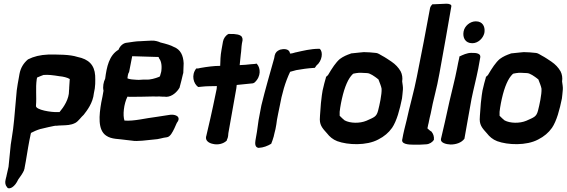

<svg xmlns="http://www.w3.org/2000/svg" viewBox="-20 -767 3054 1035"><path d="M81 -345C78 -328 73 -303 70 -278V-277C68 -257 67 -238 65 -221C59 -157 55 -89 43 -20L38 12L30 92C29 105 28 117 26 132C23 147 19 164 15 181V182C14 188 11 195 10 202C6 218 9 232 18 242C23 252 37 248 45 243C60 233 69 220 78 201C90 185 103 166 109 152L110 149C111 145 110 145 112 143V141C122 91 129 38 139 -13C141 -24 144 -34 146 -47C146 -48 147 -49 148 -51C161 -58 179 -66 199 -72H200C200 -72 285 -93 284 -89C294 -90 303 -91 313 -91C338 -92 362 -92 385 -104L387 -105C403 -114 418 -137 431 -148C449 -171 481 -212 486 -264C495 -300 494 -331 493 -360C489 -417 458 -448 398 -460C356 -474 291 -473 241 -473C196 -471 163 -463 131 -447C107 -427 91 -401 85 -368ZM178 -340 180 -349C180 -349 219 -366 218 -363C237 -365 265 -362 301 -356H302C322 -354 343 -349 356 -341L353 -294C353 -289 353 -284 352 -280V-278C353 -234 324 -190 301 -163H287C261 -161 170 -174 174 -197V-198C178 -248 171 -290 178 -340Z M547 -343C538 -325 533 -299 538 -278C534 -257 531 -235 526 -215C514 -146 506 -67 552 -36C582 -15 620 -19 664 -12L690 -9C721 -3 774 -12 810 -15C837 -16 857 -25 879 -27C898 -29 910 -55 920 -75C927 -89 933 -107 937 -110C957 -140 922 -154 889 -147C873 -144 851 -141 824 -137C764 -130 704 -113 651 -117C641 -145 647 -206 667 -246C670 -246 675 -245 680 -245C708 -245 778 -246 806 -247C817 -247 826 -246 840 -247C845 -246 854 -246 859 -246C863 -246 869 -246 876 -245H877C908 -246 934 -271 947 -293L948 -294V-295C955 -320 961 -345 967 -371L968 -372C969 -391 969 -408 970 -425V-426C968 -467 954 -500 917 -514C901 -523 878 -530 845 -538C834 -543 817 -549 796 -548C776 -548 753 -545 738 -545C713 -545 689 -540 666 -537C645 -536 627 -520 619 -499C568 -469 555 -406 547 -343ZM667 -346C668 -352 669 -370 676 -379L692 -461L693 -464L826 -460C831 -460 836 -460 836 -459V-455C846 -443 854 -422 850 -387L849 -380C847 -375 846 -367 842 -355C842 -355 838 -354 836 -352C818 -345 789 -336 767 -338C747 -339 733 -335 715 -337C697 -338 681 -339 668 -344C668 -344 667 -345 667 -346Z M1038 -398C1009 -361 1024 -316 1047 -299L1050 -298L1070 -300C1095 -303 1120 -302 1149 -303L1148 -288C1119 -146 1106 -94 1092 -34L1091 -31C1086 -8 1107 5 1129 9C1153 15 1184 9 1202 -9L1203 -11V-13C1211 -28 1210 -41 1211 -49C1223 -115 1233 -173 1254 -291L1256 -309C1281 -311 1310 -314 1335 -317C1338 -317 1345 -317 1352 -322C1389 -355 1384 -401 1366 -421L1364 -424C1360 -423 1344 -421 1336 -421H1335C1312 -418 1294 -417 1272 -416C1274 -435 1276 -455 1278 -474C1281 -491 1281 -514 1284 -532L1285 -537C1286 -543 1291 -555 1284 -567V-568C1276 -580 1254 -585 1215 -584H1212C1197 -577 1185 -560 1182 -543L1174 -498C1168 -466 1168 -440 1167 -412C1133 -412 1097 -407 1062 -401L1048 -398ZM1351 -323 1354 -326 1352 -325C1351 -324 1352 -324 1351 -323Z M1374 -120C1371 -96 1368 -75 1365 -56L1357 -10C1355 4 1353 27 1373 30H1375C1400 29 1424 19 1442 8C1446 -2 1452 -18 1456 -33V-34C1457 -41 1463 -61 1465 -71C1469 -90 1471 -105 1473 -121C1478 -146 1481 -164 1487 -191C1500 -263 1517 -323 1544 -380C1552 -382 1564 -386 1577 -389C1604 -394 1639 -399 1672 -401H1677L1686 -414C1716 -437 1724 -488 1703 -504H1699C1655 -504 1612 -493 1576 -485H1575C1544 -476 1542 -476 1542 -485C1535 -504 1511 -505 1488 -499V-498H1487C1475 -493 1465 -485 1461 -469L1458 -453C1435 -370 1410 -286 1389 -199L1384 -173Z M1719 -279C1716 -263 1714 -246 1712 -228L1710 -211L1705 -144C1705 -137 1704 -131 1704 -123C1704 -87 1725 -69 1743 -48C1756 -31 1774 -15 1798 -6C1855 15 1956 19 2019 -15C2051 -31 2076 -53 2092 -76L2093 -77C2119 -115 2135 -177 2147 -236C2149 -249 2150 -265 2152 -285C2153 -298 2150 -312 2148 -328C2151 -347 2148 -366 2140 -382C2128 -403 2112 -420 2090 -435C2078 -443 2055 -459 2037 -468H2036V-469C2029 -471 2021 -481 2003 -482C1985 -484 1962 -486 1942 -486H1941C1925 -484 1914 -484 1891 -481C1886 -481 1877 -480 1872 -479H1871V-478C1850 -471 1831 -463 1812 -449C1790 -430 1771 -401 1748 -362L1737 -352V-349C1732 -331 1725 -308 1719 -279ZM1814 -187C1817 -203 1819 -218 1823 -234C1838 -301 1858 -345 1881 -367L1885 -370C1888 -371 1895 -372 1901 -373H1902C1916 -376 1937 -374 1958 -373C1975 -373 1999 -355 2015 -343V-342H2016C2018 -341 2019 -340 2020 -339C2026 -323 2035 -302 2037 -289C2038 -273 2035 -252 2031 -229C2027 -208 2023 -189 2018 -170C2009 -137 1997 -135 1955 -116C1919 -101 1868 -102 1838 -118C1832 -123 1819 -134 1811 -143C1810 -156 1811 -172 1814 -187Z M2149 -18C2140 10 2180 13 2212 13C2233 13 2256 13 2277 11C2296 10 2311 -1 2319 -13C2321 -32 2315 -46 2307 -56V-57C2299 -61 2293 -67 2284 -75L2286 -84C2287 -91 2289 -98 2291 -106V-107C2294 -124 2298 -139 2302 -156C2315 -229 2335 -290 2349 -372C2374 -507 2397 -641 2413 -733C2415 -742 2402 -747 2387 -747C2377 -747 2360 -746 2319 -744H2311C2305 -738 2299 -730 2298 -722C2277 -607 2252 -477 2227 -353C2213 -279 2186 -186 2172 -119C2164 -87 2154 -49 2149 -18Z M2357 -18C2353 3 2385 11 2409 12C2437 12 2468 3 2484 -20V-22C2495 -87 2509 -160 2522 -235C2533 -289 2547 -341 2558 -397L2569 -458C2572 -477 2552 -483 2520 -482C2498 -482 2474 -471 2456 -462V-457C2452 -438 2447 -418 2444 -399C2432 -336 2415 -275 2403 -221C2385 -137 2370 -73 2358 -22ZM2479 -597C2473 -564 2488 -534 2526 -534C2557 -534 2584 -560 2591 -589L2592 -598C2594 -621 2584 -652 2545 -652C2513 -652 2484 -626 2479 -597Z M2581 -279C2578 -263 2576 -246 2574 -228L2572 -211L2567 -144C2567 -137 2566 -131 2566 -123C2566 -87 2587 -69 2605 -48C2618 -31 2636 -15 2660 -6C2717 15 2818 19 2881 -15C2913 -31 2938 -53 2954 -76L2955 -77C2981 -115 2997 -177 3009 -236C3011 -249 3012 -265 3014 -285C3015 -298 3012 -312 3010 -328C3013 -347 3010 -366 3002 -382C2990 -403 2974 -420 2952 -435C2940 -443 2917 -459 2899 -468H2898V-469C2891 -471 2883 -481 2865 -482C2847 -484 2824 -486 2804 -486H2803C2787 -484 2776 -484 2753 -481C2748 -481 2739 -480 2734 -479H2733V-478C2712 -471 2693 -463 2674 -449C2652 -430 2633 -401 2610 -362L2599 -352V-349C2594 -331 2587 -308 2581 -279ZM2676 -187C2679 -203 2681 -218 2685 -234C2700 -301 2720 -345 2743 -367L2747 -370C2750 -371 2757 -372 2763 -373H2764C2778 -376 2799 -374 2820 -373C2837 -373 2861 -355 2877 -343V-342H2878C2880 -341 2881 -340 2882 -339C2888 -323 2897 -302 2899 -289C2900 -273 2897 -252 2893 -229C2889 -208 2885 -189 2880 -170C2871 -137 2859 -135 2817 -116C2781 -101 2730 -102 2700 -118C2694 -123 2681 -134 2673 -143C2672 -156 2673 -172 2676 -187Z"/></svg>

Font: Vapor
Style: BdObl
Weight: 700
Foundry: Cannot Into Space Fonts
Version: Version 0.179